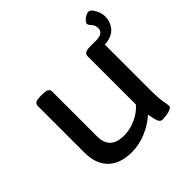

<svg xmlns="http://www.w3.org/2000/svg" viewBox="-169 -815 979 979"><g transform="rotate(-45 320.5 -325.0)"><path d="M249 7Q165 7 120 -37Q75 -81 75 -163V-500Q75 -512 85 -518.5Q95 -525 120 -525H134Q159 -525 169 -518.5Q179 -512 179 -500V-175Q179 -81 280 -81Q322 -81 364.5 -100Q407 -119 434 -151V-500Q434 -512 444 -518.5Q454 -525 479 -525H493Q518 -525 528 -518.5Q538 -512 538 -500V-158Q538 -94 543.5 -64.5Q549 -35 549 -26Q549 -16 534.5 -10Q520 -4 502.5 -2Q485 0 476 0Q461 0 454.5 -16Q448 -32 441 -71Q405 -37 353 -15Q301 7 249 7ZM521 -478 479 -525H521Q551 -525 562.5 -535.5Q574 -546 574 -560Q574 -583 561 -596.5Q548 -610 548 -619Q548 -626 556.5 -635Q565 -644 576.5 -650.5Q588 -657 596 -657Q608 -657 618 -644Q628 -631 634.5 -613.5Q641 -596 641 -582Q641 -535 612 -506.5Q583 -478 521 -478Z"/></g></svg>

Font: Asap Semi Expanded Medium
Style: Regular
Weight: 500
Width: 6
Designer: Pablo Cosgaya
Foundry: Omnibus-Type
Version: Version 3.001; ttfautohint (v1.8.4.7-5d5b)